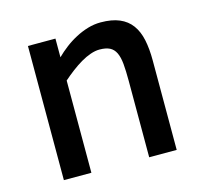

<svg xmlns="http://www.w3.org/2000/svg" viewBox="-83 -618 747 708"><g transform="rotate(-15 290.5 -263.5)"><path d="M402.8 0V-292Q402.8 -330.1 400.4 -356.7Q397.9 -383.3 389.9 -399.9Q381.8 -416.5 367.2 -423.8Q352.5 -431.2 328.1 -431.2Q312 -431.2 293.7 -424.8Q275.4 -418.5 256.6 -407.5Q237.8 -396.5 218.8 -382.1Q199.7 -367.7 182.1 -352.1V0H77.1V-512.2H182.1V-440.9Q198.7 -457.5 219.2 -473.1Q239.7 -488.8 262.5 -500.7Q285.2 -512.7 309.3 -519.8Q333.5 -526.9 357.9 -526.9Q400.9 -526.9 429.7 -514.6Q458.5 -502.4 475.8 -478.8Q493.2 -455.1 500.5 -420.7Q507.8 -386.2 507.8 -341.8V0Z"/></g></svg>

Font: Clear Sans Medium
Style: Regular
Weight: 500
Foundry: Intel Corporation
Version: Version 1.00